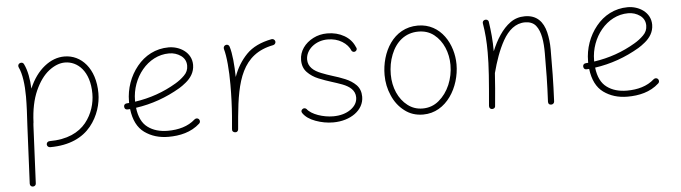

<svg xmlns="http://www.w3.org/2000/svg" viewBox="-46 -695 3950 1113"><g transform="rotate(-5 1928.5 -139.0)"><path d="M207 -7.3C207 2.4 215.3 10.3 225.1 10.3C339.8 10.3 416.5 -29.3 463.9 -87.4C511.2 -145.5 531.2 -216.3 531.2 -277.3C531.2 -421.4 450.7 -506.3 353 -506.3C312 -506.3 272.9 -491.7 236.3 -462.4C199.7 -433.1 169.4 -391.6 146.5 -337.4C144 -392.6 135.3 -443.8 116.2 -482.4C112.3 -491.7 101.6 -494.6 92.3 -490.2C83 -486.3 79.6 -475.6 84 -466.3C103 -427.7 111.3 -363.3 111.3 -294.4C111.3 -244.1 108.4 -187.5 104.5 -124.5L88.9 210.4C88.4 220.7 95.7 229 105.5 229C115.7 229.5 124 222.2 124 212.4L139.6 -122.6C140.1 -126 140.1 -129.9 140.6 -135.3C141.1 -137.2 141.6 -139.2 141.6 -141.1C144.5 -213.9 157.2 -274.9 179.2 -324.2C201.2 -373 227.5 -409.7 259.3 -434.6C291 -459 322.3 -471.2 353 -471.2C425.8 -471.2 496.1 -409.2 496.1 -277.3C496.1 -222.7 479 -161.1 438 -110.4C396.5 -59.6 328.1 -24.9 225.1 -24.9C215.3 -24.9 207 -17.6 207 -7.3Z M1097.7 -50.8C1105 -57.1 1105 -68.8 1098.6 -76.2C1092.3 -83.5 1080.6 -83.5 1073.2 -77.1C1031.7 -39.6 974.6 -24.9 914.1 -24.9C867.2 -24.9 828.1 -36.1 797.4 -59.1C766.6 -81.5 747.6 -119.6 741.2 -173.8C833.5 -187 919.9 -217.8 1000.5 -265.1C1012.7 -272.5 1025.9 -281.7 1040 -293.5C1068.8 -316.9 1092.3 -349.6 1092.3 -393.1C1092.3 -465.8 1023.9 -506.3 959.5 -506.3C883.3 -506.3 819.3 -471.2 774.4 -415.5C729 -359.9 703.6 -287.6 703.6 -214.8V-205.1C699.2 -204.6 694.3 -204.6 689.5 -204.1C677.7 -202.6 672.4 -196.3 672.9 -185.1C674.3 -173.3 680.7 -168 691.9 -168.5C696.8 -168.9 701.7 -168.9 706.1 -169.4C713.9 -105.5 736.8 -59.6 775.4 -31.7C814 -3.9 859.9 10.3 914.1 10.3C980 10.3 1046.4 -3.9 1097.7 -50.8ZM959 -471.2C984.9 -471.2 1007.8 -463.9 1027.8 -449.7C1047.9 -435.1 1057.6 -415.5 1057.6 -391.1C1057.6 -369.1 1049.8 -350.6 1033.7 -335C1017.6 -318.8 1000 -305.7 981 -294.4C907.2 -250.5 826.7 -222.2 738.8 -209.5V-216.3C738.8 -347.7 833.5 -471.2 959 -471.2Z M1300.3 17.6H1302.2C1309.6 18.6 1314.9 15.1 1318.4 7.8L1319.8 2C1322.3 -20.5 1324.2 -44.4 1326.2 -70.3C1345.7 -274.9 1380.4 -431.2 1564.9 -466.3C1574.2 -468.3 1581.1 -477.5 1579.1 -487.3C1577.1 -496.6 1567.9 -503.4 1558.1 -501.5C1495.1 -489.3 1445.8 -465.8 1411.1 -430.2C1376.5 -394.5 1350.1 -351.6 1332.5 -301.3C1331.1 -371.6 1325.7 -436.5 1312.5 -479.5C1310.1 -488.8 1299.8 -494.6 1290.5 -491.2C1281.2 -488.8 1275.9 -478.5 1278.3 -469.2C1284.7 -446.8 1289.6 -417 1293 -379.4C1296.4 -341.8 1297.9 -302.2 1297.9 -259.8C1297.9 -197.8 1295.4 -133.8 1291 -77.1C1289.1 -53.2 1286.6 -28.3 1284.7 -3.4V-2V0C1283.7 7.3 1287.1 12.7 1294.4 16.1L1300.3 17.6Z M2038.6 -390.1C2045.9 -395.5 2047.9 -405.8 2041.5 -413.6C2029.8 -442.4 2009.8 -465.3 1981 -481.9C1952.1 -498.5 1919.4 -506.8 1882.3 -506.8C1852.5 -506.8 1825.7 -500.5 1800.8 -487.8C1751 -462.4 1718.3 -418 1718.3 -365.7C1718.3 -335.9 1727.1 -312.5 1744.6 -294.4C1762.2 -276.4 1783.7 -261.7 1809.1 -251.5C1834.5 -241.2 1858.9 -232.4 1882.8 -225.1C1903.3 -218.8 1923.8 -211.9 1944.8 -204.1C1986.3 -188 2017.6 -164.1 2017.6 -123C2017.6 -95.7 2004.4 -72.8 1978 -53.7C1951.2 -34.7 1917 -24.9 1875.5 -24.9C1818.4 -24.9 1749.5 -47.4 1725.1 -80.6C1719.7 -85.9 1710.4 -88.4 1702.6 -83C1693.4 -76.2 1691.9 -68.4 1698.2 -59.1C1712.9 -37.6 1736.8 -20.5 1770.5 -8.3C1803.7 3.9 1837.9 10.3 1873 10.3C1973.6 10.3 2052.7 -45.4 2052.7 -123.5C2052.7 -151.9 2043.9 -174.8 2026.9 -192.4C2009.8 -209.5 1988.8 -223.1 1963.9 -233.4C1939 -243.7 1914.6 -252 1891.6 -258.8C1870.6 -265.1 1849.1 -272.9 1828.1 -281.2C1785.2 -297.9 1753.4 -323.2 1753.4 -365.7C1753.4 -422.4 1810.1 -471.7 1881.3 -471.7C1913.1 -471.7 1941.4 -464.4 1965.3 -449.7C1989.3 -435.1 2005.9 -416 2015.1 -393.1C2021.5 -385.3 2032.2 -384.8 2038.6 -390.1Z M2409.7 -506.3C2265.6 -506.3 2192.9 -368.7 2192.9 -237.3C2192.9 -194.8 2201.2 -154.8 2217.8 -117.2C2233.9 -79.6 2257.3 -48.8 2288.1 -25.4C2318.4 -1.5 2354.5 10.3 2396.5 10.3C2533.2 10.3 2613.8 -132.3 2613.8 -262.7C2613.8 -379.4 2543.9 -506.3 2409.7 -506.3ZM2409.7 -471.2C2444.8 -471.2 2475.1 -461.4 2500.5 -441.4C2550.8 -401.9 2578.6 -334.5 2578.6 -262.7C2578.6 -222.2 2570.8 -184.1 2555.7 -147.9C2540 -111.3 2518.6 -82 2491.2 -59.1C2463.9 -36.1 2432.1 -24.9 2396.5 -24.9C2363.8 -24.9 2334.5 -34.7 2309.6 -54.2C2258.8 -92.8 2229 -160.6 2229 -237.3C2229 -278.3 2235.8 -316.4 2250 -352.1C2277.8 -422.9 2332 -471.2 2409.7 -471.2Z M2780.3 -5.9C2779.8 6.3 2787.6 12.7 2795.9 13.2C2805.2 13.7 2814.9 9.3 2815.4 -2C2822.8 -76.7 2827.6 -139.6 2831.1 -193.8C2831.5 -194.3 2831.5 -195.3 2832 -196.3C2847.7 -256.3 2870.1 -323.7 2901.4 -378.9C2932.6 -433.6 2974.6 -470.7 3029.8 -470.7C3057.6 -470.7 3079.1 -461.9 3093.3 -444.3C3122.1 -408.7 3129.4 -348.1 3129.4 -282.2C3129.4 -189 3128.4 -103.5 3123 -0.5C3123 11.7 3128.9 17.6 3140.6 17.6C3151.9 17.6 3158.7 8.8 3158.7 0.5C3164.1 -108.4 3165 -201.7 3165 -301.8C3165 -337.4 3161.1 -370.6 3153.8 -401.4C3138.7 -463.4 3102.5 -505.9 3032.2 -505.9C3000.5 -505.9 2972.2 -497.1 2947.8 -479.5C2898.4 -444.3 2862.3 -384.3 2835.4 -319.3C2835.4 -383.3 2830.1 -435.5 2821.8 -491.7C2820.3 -503.4 2809.1 -507.8 2799.8 -505.4C2792 -503.4 2784.7 -497.1 2786.6 -485.8C2795.9 -431.2 2799.8 -379.9 2799.8 -315.9C2799.8 -277.3 2798.3 -233.9 2794.9 -184.6C2791.5 -135.3 2786.6 -75.7 2780.3 -5.9Z M3769 -50.8C3776.4 -57.1 3776.4 -68.8 3770 -76.2C3763.7 -83.5 3752 -83.5 3744.6 -77.1C3703.1 -39.6 3646 -24.9 3585.4 -24.9C3538.6 -24.9 3499.5 -36.1 3468.8 -59.1C3438 -81.5 3418.9 -119.6 3412.6 -173.8C3504.9 -187 3591.3 -217.8 3671.9 -265.1C3684.1 -272.5 3697.3 -281.7 3711.4 -293.5C3740.2 -316.9 3763.7 -349.6 3763.7 -393.1C3763.7 -465.8 3695.3 -506.3 3630.9 -506.3C3554.7 -506.3 3490.7 -471.2 3445.8 -415.5C3400.4 -359.9 3375 -287.6 3375 -214.8V-205.1C3370.6 -204.6 3365.7 -204.6 3360.8 -204.1C3349.1 -202.6 3343.8 -196.3 3344.2 -185.1C3345.7 -173.3 3352.1 -168 3363.3 -168.5C3368.2 -168.9 3373 -168.9 3377.4 -169.4C3385.3 -105.5 3408.2 -59.6 3446.8 -31.7C3485.4 -3.9 3531.2 10.3 3585.4 10.3C3651.4 10.3 3717.8 -3.9 3769 -50.8ZM3630.4 -471.2C3656.2 -471.2 3679.2 -463.9 3699.2 -449.7C3719.2 -435.1 3729 -415.5 3729 -391.1C3729 -369.1 3721.2 -350.6 3705.1 -335C3689 -318.8 3671.4 -305.7 3652.3 -294.4C3578.6 -250.5 3498 -222.2 3410.2 -209.5V-216.3C3410.2 -347.7 3504.9 -471.2 3630.4 -471.2Z"/></g></svg>

Font: Mikhak ExtraLight
Style: Regular
Weight: 200
Designer: Amin Abedi
Version: Version 3.2